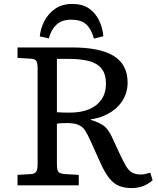

<svg xmlns="http://www.w3.org/2000/svg" viewBox="-20 -941 800 975"><path d="M648 14Q611 14 583.5 2.5Q556 -9 534 -37Q512 -65 490 -114L438 -229Q425 -258 413 -277Q401 -296 380.5 -306Q360 -316 321 -316Q306 -316 293 -315.5Q280 -315 269 -313V-107Q269 -78 276.5 -68.5Q284 -59 309 -57L380 -53V0H69V-53L137 -57Q154 -58 162.5 -67.5Q171 -77 171 -108V-596Q171 -617 165.5 -629.5Q160 -642 135 -643L69 -647V-700H347Q416 -700 468.5 -689.5Q521 -679 556.5 -657.5Q592 -636 610 -602Q628 -568 628 -521Q628 -493 619.5 -467Q611 -441 595 -419.5Q579 -398 556.5 -381Q534 -364 505 -352Q476 -340 441 -335V-332Q482 -320 506 -303Q530 -286 549 -244L587 -162Q606 -121 620 -97.5Q634 -74 651 -64.5Q668 -55 695 -55Q705 -55 715.5 -57Q726 -59 743 -64L755 -26Q733 -6 706.5 4Q680 14 648 14ZM333 -369Q391 -369 432 -386Q473 -403 495.5 -436Q518 -469 518 -515Q518 -566 495 -593.5Q472 -621 430 -631.5Q388 -642 331 -642H269V-371Q285 -370 303.5 -369.5Q322 -369 333 -369ZM347 -921Q399 -921 432 -898Q465 -875 483 -837.5Q501 -800 505 -757L457 -745Q443 -795 417 -818Q391 -841 342 -841Q293 -841 266 -815Q239 -789 228 -746L182 -756Q186 -796 205 -833.5Q224 -871 259.5 -896Q295 -921 347 -921Z"/></svg>

Font: Literata Variable Black
Style: Regular
Weight: 900
Designer: Latin by Veronika Burian and Jose Scaglione. Greek by Irene Vlachou. Cyrillic by Vera Evstafieva.
Foundry: TypeTogether
Version: Version 3.021